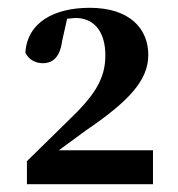

<svg xmlns="http://www.w3.org/2000/svg" viewBox="-20 -948 455 492"><path d="M49 -476H372V-563H131L199 -613C308 -687 360 -741 360 -807C360 -875 312 -928 210 -928C119 -928 50 -891 45 -813C53 -796 70 -786 90 -786C110 -786 133 -796 139 -842L152 -900L173 -902C222 -902 250 -866 250 -806C250 -743 219 -700 153 -637L49 -535Z"/></svg>

Font: Noto Serif CJK SC Black
Style: Regular
Weight: 900
Designer: Ryoko NISHIZUKA 西塚涼子 (kana & ideographs); Frank Grießhammer (Latin, Greek & Cyrillic); Wenlong ZHANG 张文龙 (bopomofo); San
Foundry: Adobe
Version: Version 2.001;hotconv 1.1.0;makeotfexe 2.6.0